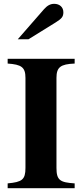

<svg xmlns="http://www.w3.org/2000/svg" viewBox="-20 -983 429 1003"><path d="M73 -778H129L271 -866C303 -886 311 -896 311 -919C311 -945 292 -963 263 -963C243 -963 227 -954 210 -935ZM370 0V-25C294 -30 275 -41 275 -106V-576C275 -632 296 -648 370 -651V-676H20V-651C92 -646 113 -632 113 -576V-106C113 -44 95 -32 20 -25V0Z"/></svg>

Font: XITS
Style: Bold
Weight: 700
Designer: MicroPress Inc., with final additions and corrections provided by Coen Hoffman, Elsevier (retired)
Version: Version 1.107